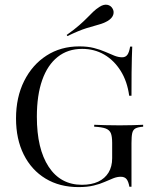

<svg xmlns="http://www.w3.org/2000/svg" viewBox="-20 -778 676 810"><path d="M311.3 11.3Q231.5 11.3 172.2 -24.6Q112.9 -60.5 80.2 -125.8Q47.6 -191.1 47.6 -278.2Q47.6 -367.7 81.9 -436.3Q116.1 -504.8 176.2 -543.5Q236.3 -582.3 314.5 -582.3Q350 -582.3 376.6 -575.4Q403.2 -568.5 424.2 -559.3Q445.2 -550 462.5 -543.1Q479.8 -536.3 495.2 -536.3Q509.7 -536.3 517.3 -546.8Q525 -557.3 529 -581.5H537.9Q537.1 -561.3 536.3 -535.1Q535.5 -508.9 535.1 -470.6Q534.7 -432.3 534.7 -374.2H525Q516.9 -434.7 489.1 -479Q461.3 -523.4 419.8 -547.6Q378.2 -571.8 326.6 -571.8Q266.1 -571.8 223.4 -537.9Q180.6 -504 158.1 -440.3Q135.5 -376.6 135.5 -285.5Q135.5 -150 185.5 -74.2Q235.5 1.6 325.8 1.6Q366.1 1.6 394.4 -11.7Q422.6 -25 437.9 -50Q453.2 -75 453.2 -110.5V-175Q453.2 -202.4 447.6 -216.1Q441.9 -229.8 425.8 -235.9Q409.7 -241.9 377.4 -243.5V-251.6Q396 -250.8 424.2 -250Q452.4 -249.2 484.7 -249.2Q516.9 -249.2 541.1 -250Q565.3 -250.8 583.9 -251.6V-243.5Q562.1 -241.9 551.6 -236.3Q541.1 -230.6 537.9 -216.5Q534.7 -202.4 534.7 -174.2V9.7H525.8Q521.8 -12.9 513.7 -22.6Q505.6 -32.3 489.5 -32.3Q474.2 -32.3 457.7 -25.8Q441.1 -19.4 421.4 -10.5Q401.6 -1.6 375 4.8Q348.4 11.3 311.3 11.3ZM264.5 -625.8 261.3 -630.6Q294.4 -654 314.5 -671.8Q334.7 -689.5 348 -703.2Q361.3 -716.9 373 -728.2Q384.7 -739.5 400 -749.2Q417.7 -760.5 432.7 -757.7Q447.6 -754.8 454.8 -741.9Q462.1 -729.8 457.7 -715.7Q453.2 -701.6 435.5 -690.3Q417.7 -679.8 396.4 -674.2Q375 -668.5 344 -658.9Q312.9 -649.2 264.5 -625.8Z"/></svg>

Font: Playfair 144pt
Style: Regular
Weight: 400
Designer: Claus Eggers Sørensen
Foundry: Claus Eggers Sørensen
Version: Version 2.001;gftools[0.9.30]